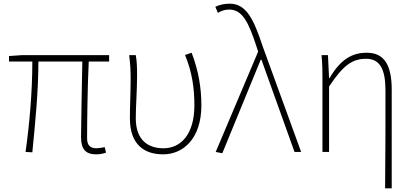

<svg xmlns="http://www.w3.org/2000/svg" viewBox="-20 -827 2247 1045"><path d="M503 13C526 13 541 9 557 4L550 -26C527 -22 514 -20 505 -20C470 -20 454 -37 454 -75C454 -146 456 -351 463 -492H574V-527H101L29 -522V-492H156C156 -330 141 -154 119 0L156 2C171 -152 189 -327 189 -492H428C426 -355 421 -153 421 -81C421 -14 447 13 503 13Z M868 13C979 13 1076 -75 1076 -253C1076 -351 1060 -443 1023 -540L987 -528C1027 -431 1038 -343 1038 -254C1038 -93 962 -20 870 -20C791 -20 719 -59 719 -184C719 -245 726 -338 726 -409C726 -453 726 -489 719 -527H683C690 -474 691 -438 691 -396C691 -325 687 -254 687 -183C687 -38 767 13 868 13Z M1190 7 1399 -502H1403L1583 0H1619L1410 -574C1361 -722 1321 -807 1230 -807C1197 -807 1170 -799 1152 -790L1166 -757C1181 -766 1201 -775 1227 -775C1300 -775 1333 -705 1376 -574L1385 -546L1154 0Z M2076 198H2112V-339C2112 -475 2070 -540 1976 -540C1895 -540 1833 -503 1773 -401H1771L1765 -527H1730C1735 -474 1735 -438 1735 -396V0H1771V-356C1849 -474 1899 -507 1973 -507C2048 -507 2078 -450 2078 -334C2078 -158 2078 21 2076 198Z"/></svg>

Font: Source Han Sans JP VF
Style: Regular
Weight: 250
Designer: Ryoko NISHIZUKA 西塚涼子 (kana, bopomofo & ideographs); Paul D. Hunt (Latin, Greek & Cyrillic); Sandoll Communications 산돌커뮤니
Foundry: Adobe
Version: Version 2.004;hotconv 1.0.118;makeotfexe 2.5.65603